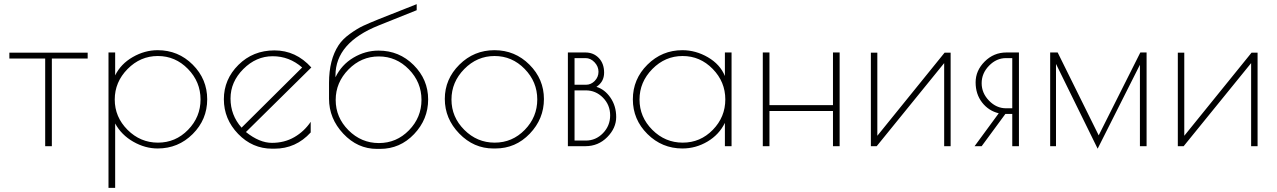

<svg xmlns="http://www.w3.org/2000/svg" viewBox="-20 -702 6134 922"><path d="M401 -449V-421H229V0H197V-421H25V-449Z M501 200V-450H533V-340Q560 -395 617.5 -428Q675 -461 737 -461Q836 -461 905.5 -391.5Q975 -322 975 -225Q975 -128 905.5 -58.5Q836 11 737 11Q677 11 620 -21.5Q563 -54 533 -109V200ZM531 -224Q531 -140 592.5 -78.5Q654 -17 738.5 -17Q823 -17 883 -78.5Q943 -140 943 -224.5Q943 -309 882.5 -371Q822 -433 738 -433Q654 -433 592.5 -370.5Q531 -308 531 -224Z M1298 12H1287Q1192 12 1123.5 -59Q1055 -130 1055 -225.5Q1055 -321 1125 -390.5Q1195 -460 1298 -460Q1401 -460 1475 -378L1161 -68Q1226 -16 1286 -16Q1346 -16 1393.5 -43.5Q1441 -71 1472 -117V-66Q1401 12 1298 12ZM1140 -89 1431 -378Q1369 -432 1289.5 -432Q1210 -432 1148.5 -370.5Q1087 -309 1087 -229Q1087 -149 1140 -89Z M1592 -222Q1592 -138 1653.5 -76.5Q1715 -15 1799.5 -15Q1884 -15 1944 -76.5Q2004 -138 2004 -222.5Q2004 -307 1943.5 -369Q1883 -431 1799 -431Q1715 -431 1653.5 -368.5Q1592 -306 1592 -222ZM1798 -459Q1897 -459 1966.5 -389.5Q2036 -320 2036 -224.5Q2036 -129 1968.5 -58Q1901 13 1805 13H1790Q1697 13 1628.5 -60Q1560 -133 1560 -228V-304Q1560 -415 1606 -485Q1625 -514 1660.5 -539.5Q1696 -565 1724 -578Q1752 -591 1799 -610L1981 -682V-653L1799 -580Q1591 -497 1591 -340V-331Q1620 -391 1677 -425Q1734 -459 1798 -459Z M2359 11H2349Q2255 11 2185.5 -60.5Q2116 -132 2116 -227Q2116 -322 2186 -391.5Q2256 -461 2354.5 -461Q2453 -461 2522.5 -391.5Q2592 -322 2592 -226.5Q2592 -131 2524 -60Q2456 11 2359 11ZM2560 -224.5Q2560 -309 2499.5 -371Q2439 -433 2355 -433Q2271 -433 2209.5 -370.5Q2148 -308 2148 -224Q2148 -140 2209.5 -78.5Q2271 -17 2355.5 -17Q2440 -17 2500 -78.5Q2560 -140 2560 -224.5Z M2707 -450H2791Q2830 -450 2855.5 -423.5Q2881 -397 2881 -353Q2881 -309 2844 -285Q2884 -273 2911.5 -233Q2939 -193 2939 -140Q2939 -87 2896 -43.5Q2853 0 2791 0H2707ZM2793 -268H2739V-27H2793Q2841 -27 2875.5 -62.5Q2910 -98 2910 -148Q2910 -198 2875.5 -233Q2841 -268 2793 -268ZM2792 -423H2739V-295H2794Q2818 -295 2836 -313.5Q2854 -332 2854 -357.5Q2854 -383 2835 -403Q2816 -423 2792 -423Z M3493 -450V0H3461V-112Q3433 -55 3377 -22Q3321 11 3257 11Q3159 11 3089 -58.5Q3019 -128 3019 -225Q3019 -322 3089 -391.5Q3159 -461 3257 -461Q3321 -461 3379.5 -427Q3438 -393 3461 -337V-450ZM3051 -224Q3051 -140 3112.5 -78.5Q3174 -17 3258.5 -17Q3343 -17 3403 -78.5Q3463 -140 3463 -224.5Q3463 -309 3402.5 -371Q3342 -433 3258 -433Q3174 -433 3112.5 -370.5Q3051 -308 3051 -224Z M3980 -450H4012V0H3980V-169H3675V0H3643V-450H3675V-197H3980Z M4545 -449V0H4514V-399L4190 0H4162V-449H4193V-50L4516 -449Z M4813 -450H4873V0H4841V-155H4808L4694 0H4660L4776 -158Q4727 -170 4696 -210Q4665 -250 4665 -306.5Q4665 -363 4708.5 -406.5Q4752 -450 4813 -450ZM4841 -182V-423H4811Q4765 -423 4729.5 -386.5Q4694 -350 4694 -302.5Q4694 -255 4729.5 -218.5Q4765 -182 4811 -182Z M5023 0V-450H5059L5256 -52L5456 -450H5486V0H5454V-391L5251 12L5051 -395V0Z M6019 -449V0H5988V-399L5664 0H5636V-449H5667V-50L5990 -449Z"/></svg>

Font: Poiret One
Style: Regular
Weight: 400
Designer: Denis Masharov
Foundry: Denis Masharov
Version: Version 1.001